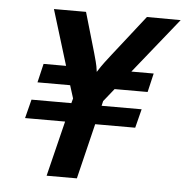

<svg xmlns="http://www.w3.org/2000/svg" viewBox="-48 -673 699 720"><g transform="rotate(5 301.5 -313.0)"><path d="M153.5 0 204.9 -208.3H54.2L72.2 -279.2H222.2L227.1 -297.2L211.8 -345.8H88.9L105.6 -416.7H190.3L126.4 -625H247.2L291 -474.3Q295.1 -458.3 299.7 -442.4Q304.2 -426.4 306.9 -404.2Q320.8 -426.4 333 -442.4Q345.1 -458.3 357.6 -474.3L476.4 -625.7L603.5 -625L436.1 -416.7H520.1L503.5 -345.8H379.2L340.3 -297.2L336.1 -279.2H486.8L468.8 -208.3H318.1L267.4 0Z"/></g></svg>

Font: Afacad SemiBold
Style: Italic
Weight: 600
Italic angle: -14°
Designer: Kristian Moeller
Foundry: Dicotype
Version: Version 1.000